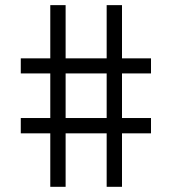

<svg xmlns="http://www.w3.org/2000/svg" viewBox="-20 -720 662 740"><path d="M232.9 -437V-265.1H391.1V-437ZM232.9 0H173.8V-206.1H60.1V-265.1H173.8V-437H60.1V-495.1H173.8V-700.2H232.9V-495.1H391.1V-700.2H450.2V-495.1H562V-437H450.2V-265.1H562V-206.1H450.2V0H391.1V-206.1H232.9Z"/></svg>

Font: LT Hoop Light
Style: Regular
Weight: 300
Designer: Daniel Lyons
Foundry: LyonsType
Version: Version 1.000